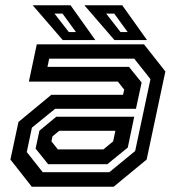

<svg xmlns="http://www.w3.org/2000/svg" viewBox="-20 -708 666 728"><path d="M100.5 0 19.5 -103 50 -245.5 174.5 -348.5H446.5L451 -368L427 -398.5H89.5L119.5 -540H526L607 -437L536 -103L411 0ZM162.5 -85.5 115 -144.5 129.5 -212.5 193.5 -265.5H489L464.5 -148.5L387 -85.5ZM142 -55H394.5L492.5 -135.5L550.5 -408L489 -485.5H166.5L160 -454.5H469L517 -395L495.5 -295.5H189L101 -224L81.5 -131.5ZM199.5 -141.5H372L409 -172L417.5 -212H204.5L179 -191L175 -172ZM537.5 -556H414L300 -688H443.5ZM464 -586.5 413 -656.5H382.5L437 -586.5ZM341.5 -556H218L104 -688H247.5ZM268 -586.5 217 -656.5H186.5L241 -586.5Z"/></svg>

Font: Tourney Thin SemiBold
Style: Italic
Weight: 600
Italic angle: -12°
Version: Version 1.015